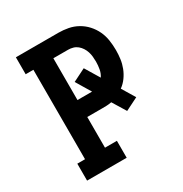

<svg xmlns="http://www.w3.org/2000/svg" viewBox="-171 -863 942 991"><g transform="rotate(-30 300.0 -367.5)"><path d="M63 0V-101H109V-634H63V-735H316Q345 -735 374 -729.5Q403 -724 429 -709.5Q455 -695 475 -673Q495 -651 507.5 -624.5Q520 -598 524.5 -568.5Q529 -539 529 -509Q529 -483 525.5 -457Q522 -431 512.5 -406.5Q503 -382 487.5 -360.5Q472 -339 451 -324L498 -246L422 -208L373 -288Q359 -285 344.5 -284.5Q330 -284 316 -284H228V-101H299V0ZM228 -385H315L262 -473L338 -511L390 -425Q402 -443 406 -465Q410 -487 410 -509Q410 -524 408.5 -539Q407 -554 402.5 -568Q398 -582 390 -594.5Q382 -607 370.5 -616.5Q359 -626 344.5 -630Q330 -634 316 -634H228Z"/></g></svg>

Font: Iosevka Curly Slab Extended
Style: Bold
Weight: 700
Width: 7
Monospace: yes
Designer: Belleve Invis
Foundry: Belleve Invis
Version: Version 11.1.0; ttfautohint (v1.8.3)